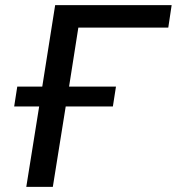

<svg xmlns="http://www.w3.org/2000/svg" viewBox="-20 -725 686 745"><path d="M82 0 132 -312H35L47 -389H144L194 -705H646L633 -618H284L248 -389H430L418 -312H235L185 0Z"/></svg>

Font: Nunito Sans SemiBold
Style: Italic
Weight: 600
Italic angle: -9°
Designer: Vernon Adams
Foundry: Vernon Adams
Version: Version 3.006; ttfautohint (v1.8.3)